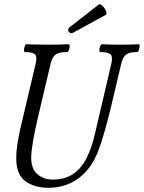

<svg xmlns="http://www.w3.org/2000/svg" viewBox="-20 -878 683 911"><path d="M210 13Q143 13 100 -18.5Q57 -50 57 -128Q57 -157 62 -190.5Q67 -224 76 -266L149 -575Q157 -608 146.5 -619.5Q136 -631 98 -631Q94 -631 94 -640.5Q94 -650 97.5 -659Q101 -668 105 -668Q131 -667 156 -666.5Q181 -666 206 -666Q231 -666 256 -666.5Q281 -667 306 -668Q311 -668 310.5 -659Q310 -650 306.5 -640.5Q303 -631 298 -631Q260 -631 244 -619.5Q228 -608 220 -575L163 -334Q145 -258 136.5 -207Q128 -156 128 -130Q128 -77 157.5 -51.5Q187 -26 230 -26Q288 -26 327 -52.5Q366 -79 390.5 -127.5Q415 -176 430 -241L508 -575Q516 -608 505 -619.5Q494 -631 455 -631Q451 -631 451.5 -640.5Q452 -650 455.5 -659Q459 -668 463 -668Q486 -667 507.5 -666.5Q529 -666 551 -666Q573 -666 594.5 -666.5Q616 -667 638 -668Q643 -668 642.5 -659Q642 -650 639 -640.5Q636 -631 631 -631Q594 -631 578.5 -619.5Q563 -608 555 -575L521 -431Q499 -334 479.5 -265.5Q460 -197 445 -159Q413 -77 352.5 -32Q292 13 210 13ZM329 -724Q319 -718 311.5 -722.5Q304 -727 303.5 -735.5Q303 -744 312 -750L448 -856Q453 -860 461 -854.5Q469 -849 476 -839Q483 -829 485 -819.5Q487 -810 481 -807Z"/></svg>

Font: Junicode Two Beta Condensed
Style: Italic
Weight: 400
Width: 3
Italic angle: -9°
Version: Version 1.053; ttfautohint (v1.8.4)